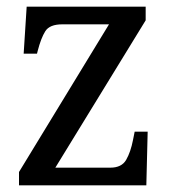

<svg xmlns="http://www.w3.org/2000/svg" viewBox="-20 -556 513 576"><path d="M37 0V-40L307 -483H167Q129 -483 116 -462.5Q103 -442 93 -403L91 -395H51L60 -536H417V-495L146 -53H311Q345 -53 358.5 -76.5Q372 -100 379 -136L384 -161H423L419 0Z"/></svg>

Font: Noto Serif SemiCondensed
Style: Regular
Weight: 400
Width: 4
Designer: Monotype Design Team
Foundry: Monotype Imaging Inc.
Version: Version 2.013